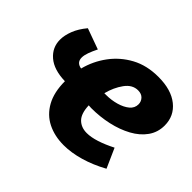

<svg xmlns="http://www.w3.org/2000/svg" viewBox="-128 -739 940 940"><g transform="rotate(45 342.5 -268.5)"><path d="M400 14Q337 14 288 -10.5Q239 -35 211 -85.5Q183 -136 183 -212Q105 -214 63.5 -249.5Q22 -285 22 -339Q22 -369 35.5 -404Q49 -439 79 -475L187 -436Q174 -410 166.5 -389Q159 -368 159 -352Q159 -318 195 -312Q212 -378 252 -432Q292 -486 352 -518.5Q412 -551 492 -551Q581 -551 631.5 -510.5Q682 -470 682 -404Q682 -357 656 -320.5Q630 -284 585 -259.5Q540 -235 484 -222.5Q428 -210 367 -210Q358 -210 349 -211Q351 -156 375 -132Q399 -108 438 -108Q467 -108 504.5 -120Q542 -132 585 -154L630 -53Q570 -20 511 -3Q452 14 400 14ZM468 -434Q429 -434 401.5 -396Q374 -358 361 -307Q364 -307 367 -307Q370 -307 373 -307Q409 -307 442.5 -316.5Q476 -326 497 -343.5Q518 -361 518 -387Q518 -406 505 -420Q492 -434 468 -434Z"/></g></svg>

Font: Bitter ExtraBold
Style: Italic
Weight: 800
Italic angle: -9°
Designer: Sol Matas, and Bitter project Authors
Foundry: Sol Matas
Version: Version 2.001